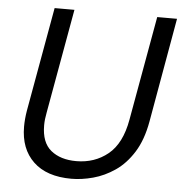

<svg xmlns="http://www.w3.org/2000/svg" viewBox="-51 -749 770 811"><g transform="rotate(5 333.5 -344.0)"><path d="M281 12Q176 12 119.5 -42Q63 -96 63 -190Q63 -222 69 -258L148 -700H232L153 -258Q150 -243 148.5 -229.5Q147 -216 147 -203Q147 -130 187.5 -97Q228 -64 295 -64Q373 -64 429.5 -110Q486 -156 504 -258L583 -700H667L589 -258Q575 -179 542 -126.5Q509 -74 465 -44Q421 -14 373 -1Q325 12 281 12Z"/></g></svg>

Font: Rethink Sans
Style: Italic
Weight: 400
Italic angle: -10°
Designer: The Rethink Sans project authors (Hans Thiessen). DM Sans designed by Colophon Foundry.
Foundry: Rethink Communications LLC
Version: Version 1.001